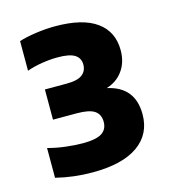

<svg xmlns="http://www.w3.org/2000/svg" viewBox="-84 -885 588 654"><g transform="rotate(-15 210.0 -558.0)"><path d="M164 -301Q97 -301 35 -316.5V-421.5Q64 -413.5 97 -409.5Q130 -405.5 157.5 -405.5Q204.5 -405.5 224.5 -418.5Q244.5 -431.5 244.5 -458Q244.5 -484 226 -496.8Q207.5 -509.5 163 -509.5H79.5V-616H156Q195 -616 211.5 -629Q228 -642 228 -664Q228 -687 209.8 -698.8Q191.5 -710.5 149.5 -710.5Q123 -710.5 93.5 -705.8Q64 -701 40.5 -692.5V-797Q65 -805 100.5 -810Q136 -815 168.5 -815Q265.5 -815 314.5 -779.5Q363.5 -744 363.5 -678.5Q363.5 -636.5 342.2 -606.8Q321 -577 284 -566Q379 -545.5 379 -448.5Q379 -378.5 324.2 -339.8Q269.5 -301 164 -301Z"/></g></svg>

Font: Encode Sans SmCnd XBd
Style: Regular
Weight: 800
Width: 4
Designer: Multiple Designers
Foundry: Impallari Type
Version: Version 3.002; ttfautohint (v1.8.3) -l 8 -r 50 -G 200 -x 14 